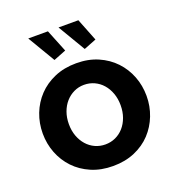

<svg xmlns="http://www.w3.org/2000/svg" viewBox="-134 -837 874 954"><g transform="rotate(-20 303.0 -360.0)"><path d="M282 -730H387L434 -611L368 -585ZM122 -730H226L274 -611L208 -585ZM303 10Q239 10 188 -12Q137 -34 101.5 -71.5Q66 -109 47 -158Q28 -207 28 -261Q28 -316 47 -365Q66 -414 101.5 -451.5Q137 -489 188 -511Q239 -533 303 -533Q367 -533 417.5 -511Q468 -489 503.5 -451.5Q539 -414 558 -365Q577 -316 577 -261Q577 -207 558 -158Q539 -109 504 -71.5Q469 -34 418 -12Q367 10 303 10ZM166 -261Q166 -226 176.5 -197.5Q187 -169 205.5 -148Q224 -127 249 -115.5Q274 -104 303 -104Q332 -104 357 -115.5Q382 -127 400.5 -148Q419 -169 429.5 -198Q440 -227 440 -262Q440 -296 429.5 -325Q419 -354 400.5 -375Q382 -396 357 -407.5Q332 -419 303 -419Q274 -419 249 -407Q224 -395 205.5 -374Q187 -353 176.5 -324Q166 -295 166 -261Z"/></g></svg>

Font: Oxford Sans
Style: Bold
Weight: 700
Designer: Matt McInerney, Pablo Impallari, Rodrigo Fuenzalida
Foundry: Matt McInerney, Pablo Impallari, Rodrigo Fuenzalida
Version: Version 3.000g; ttfautohint (v1.5) -l 8 -r 28 -G 28 -x 14 -D